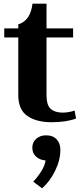

<svg xmlns="http://www.w3.org/2000/svg" viewBox="-20 -652 456 1040"><path d="M259 10Q177 10 128 -24Q79 -58 79 -137V-449H3V-498H79V-520Q145 -540 156 -632H232V-498H376V-449H232V-137Q232 -82 255 -62Q278 -42 319 -42Q351 -42 384 -53L392 -10Q339 10 259 10ZM307 159Q307 215 279 272.5Q251 330 208 368L160 332Q183 308 202.5 277.5Q222 247 227 217Q196 215 175.5 196.5Q155 178 155 148Q155 118 176.5 99.5Q198 81 229 81Q267 81 287 103Q307 125 307 159Z"/></svg>

Font: Trirong Bold
Style: Regular
Weight: 700
Designer: Katatrad Team
Foundry: CadsonDemak
Version: Version 1.000